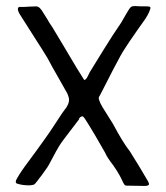

<svg xmlns="http://www.w3.org/2000/svg" viewBox="-20 -608 549 634"><path d="M398 5Q393 5 390 0.5Q387 -4 384 -11Q381 -18 376 -27Q373 -33 366 -44Q359 -55 354 -62Q333 -89 327 -104Q313 -129 293.5 -162Q274 -195 261 -215Q255 -224 252 -224Q249 -224 245 -221Q241 -218 241 -214L187 -143Q173 -124 156 -91Q138 -56 131 -48Q131 -48 116 -27Q113 -24 104.5 -12Q96 0 91 2Q83 4 77 4Q54 4 39 -1Q32 -2 32 -8Q32 -12 36.5 -19.5Q41 -27 44 -32Q55 -50 100 -110L128 -149Q142 -168 166 -205Q189 -241 199 -253Q208 -267 208 -278Q208 -286 203 -298Q201 -301 196 -310.5Q191 -320 181 -337Q145 -400 137 -416Q129 -430 77 -511Q45 -561 44 -563Q39 -572 39 -578Q39 -587 50 -585Q65 -585 74 -586L100 -587Q107 -586 112 -581Q117 -576 124 -564Q128 -557 136 -545Q143 -532 153 -518Q189 -458 189 -458L233 -384L258 -344Q262 -344 265.5 -349Q269 -354 271.5 -359.5Q274 -365 276 -369L321 -442Q355 -497 380 -533Q382 -536 395 -559Q397 -562 403 -572.5Q409 -583 414 -586Q418 -588 426 -588L446 -587H463Q472 -587 475 -585.5Q478 -584 476 -578Q471 -560 451 -533Q444 -524 407 -470Q405 -467 392 -447Q382 -433 353.5 -378Q325 -323 312 -297Q306 -288 306 -283Q306 -280 312 -266Q315 -259 333 -231L353 -199Q386 -137 409 -108Q440 -59 469 -9Q472 -3 472 0Q472 6 457 6Z"/></svg>

Font: Barriecito
Style: Regular
Weight: 400
Designer: Pablo Cosgaya & Sergio Jiménez
Foundry: Pablo Cosgaya & Sergio Jiménez
Version: Version 1.001